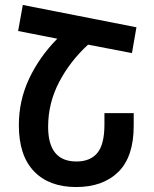

<svg xmlns="http://www.w3.org/2000/svg" viewBox="-20 -744 620 774"><path d="M519 -237V-288H401V-242Q401 -162 372.5 -127.5Q344 -93 288 -93Q174 -93 174 -233Q174 -328 218 -412.5Q262 -497 335 -564L512 -530L530 -634L72 -724L53 -619L211 -588Q139 -515 97.5 -427Q56 -339 56 -239Q56 -117 117 -53.5Q178 10 287 10Q395 10 457 -51Q519 -112 519 -237Z"/></svg>

Font: Noto Sans Armenian Condensed Semi
Style: Regular
Weight: 600
Width: 3
Designer: Monotype Design Team
Foundry: Monotype Imaging Inc.
Version: Version 1.901